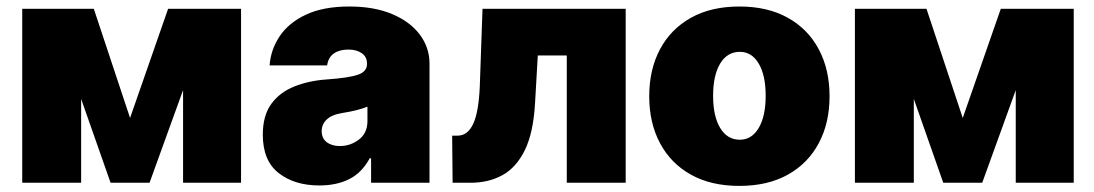

<svg xmlns="http://www.w3.org/2000/svg" viewBox="-20 -573 3431 602"><path d="M387.8 -203.1 507.1 -545.5H735.8V0H554V-290.5L448.9 0H326.7L234.4 -262.8V0H49.7V-545.5H274.1Z M981.5 8.5Q903.4 8.5 853.7 -30.4Q804 -69.2 804 -150.6Q804 -210.6 830.6 -247.2Q857.2 -283.7 902.7 -301.8Q948.2 -320 1004.3 -323.9Q1073.2 -328.8 1101.9 -338.6Q1130.7 -348.4 1130.7 -372.2V-373.6Q1130.7 -394.9 1114.3 -406.2Q1098 -417.6 1072.4 -417.6Q1044.4 -417.6 1026.8 -405.4Q1009.2 -393.1 1005.7 -367.9H825.3Q828.8 -417.6 857.1 -459.7Q885.3 -501.8 939.6 -527.2Q994 -552.6 1075.3 -552.6Q1153.4 -552.6 1209.7 -528.8Q1266 -505 1296.3 -464.5Q1326.7 -424 1326.7 -373.6V0H1143.5V-76.7H1139.2Q1114.3 -30.9 1074.6 -11.2Q1034.8 8.5 981.5 8.5ZM1045.5 -115.1Q1078.8 -115.1 1105.5 -135.5Q1132.1 -155.9 1132.1 -193.2V-238.6Q1103 -226.6 1054 -218.8Q1019.9 -213.4 1004.3 -198.2Q988.6 -182.9 988.6 -161.9Q988.6 -139.2 1004.6 -127.1Q1020.6 -115.1 1045.5 -115.1Z M1399.1 0 1397.7 -147.7H1414.8Q1446.7 -147.7 1464 -185.4Q1481.2 -223 1484.4 -304L1492.9 -545.5H1941.8V0H1757.1V-399.1H1666.2L1657.7 -251.4Q1652.7 -158.4 1626.1 -103.3Q1599.4 -48.3 1555.8 -24.1Q1512.1 0 1456 0Z M2298.3 9.9Q2209.5 9.9 2146.3 -25.4Q2083.1 -60.7 2049.4 -124.1Q2015.6 -187.5 2015.6 -271.3Q2015.6 -355.1 2049.4 -418.5Q2083.1 -481.9 2146.3 -517.2Q2209.5 -552.6 2298.3 -552.6Q2387.1 -552.6 2450.3 -517.2Q2513.5 -481.9 2547.2 -418.5Q2581 -355.1 2581 -271.3Q2581 -187.5 2547.2 -124.1Q2513.5 -60.7 2450.3 -25.4Q2387.1 9.9 2298.3 9.9ZM2299.7 -134.9Q2337 -134.9 2358.8 -171.7Q2380.7 -208.5 2380.7 -272.7Q2380.7 -337 2358.8 -373.8Q2337 -410.5 2299.7 -410.5Q2260.3 -410.5 2238.1 -373.8Q2215.9 -337 2215.9 -272.7Q2215.9 -208.5 2238.1 -171.7Q2260.3 -134.9 2299.7 -134.9Z M2998.6 -203.1 3117.9 -545.5H3346.6V0H3164.8V-290.5L3059.7 0H2937.5L2845.2 -262.8V0H2660.5V-545.5H2884.9Z"/></svg>

Font: Inter UI Black
Style: Regular
Weight: 900
Designer: Rasmus Andersson
Foundry: rsms
Version: 3.2;8d6f07862